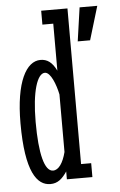

<svg xmlns="http://www.w3.org/2000/svg" viewBox="-51 -708 475 757"><g transform="rotate(-5 186.5 -329.0)"><path d="M285 -55H245V-671H141V-616H184V-430C167 -465 147 -478 121 -478C65 -478 21 -400 21 -236C21 -43 65 13 118 13C147 13 165 -3 184 -31V0H285ZM133 -39C99 -39 81 -110 81 -236C81 -357 104 -426 134 -426C157 -426 176 -375 184 -336V-108C173 -65 155 -39 133 -39ZM363 -671H293L274 -538H323Z"/></g></svg>

Font: Stint Ultra Condensed
Style: Regular
Weight: 400
Width: 1
Designer: Astigmatic (AOETI)
Foundry: Astigmatic (AOETI)
Version: Version 1.000